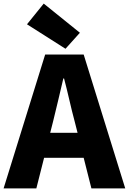

<svg xmlns="http://www.w3.org/2000/svg" viewBox="-28 -1047 716 1067"><path d="M223 -744H437L668 0H480L437 -170H217L174 0H-8ZM215 -1027 416 -865 336 -776 122 -912ZM251 -309H403L387 -372Q372 -428 357.5 -491Q343 -554 328 -611H324Q310 -552 295.5 -490Q281 -428 267 -372Z"/></svg>

Font: Kinto Sans Black
Style: Regular
Weight: 900
Designer: Authors: Ryoko NISHIZUKA  (kana & ideographs); Paul D. Hunt (Latin, Greek & Cyrillic); Wenlong ZHANG  (bopomofo); Sandol
Foundry: Adobe Systems Incorporated, ookami Inc.
Version: Version 0.001